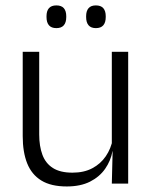

<svg xmlns="http://www.w3.org/2000/svg" viewBox="-20 -679 565 710"><path d="M125 -487.5V-181.5Q125 -138.5 136.8 -106.8Q148.5 -75 175.5 -57.8Q202.5 -40.5 248 -40.5Q290.5 -40.5 321.2 -56.8Q352 -73 371.2 -101.2Q390.5 -129.5 397 -164.5L409.5 -120H396Q389.5 -84.5 368.8 -54.8Q348 -25 312.8 -7.2Q277.5 10.5 227 10.5Q168.5 10.5 132.8 -11.5Q97 -33.5 80.5 -75Q64 -116.5 64 -175.5V-487.5ZM454 -487.5V0H393.5L396.5 -120.5L393.5 -123.5V-487.5ZM188.5 -575Q170 -575 161 -585.5Q152 -596 152 -616V-619Q152 -638.5 161 -648.8Q170 -659 188.5 -659Q207 -659 216 -648.8Q225 -638.5 225 -619V-616Q225 -596 216 -585.5Q207 -575 188.5 -575ZM334.5 -575Q316.5 -575 307.5 -585.5Q298.5 -596 298.5 -616V-619Q298.5 -638.5 307.5 -648.8Q316.5 -659 334.5 -659Q353 -659 362 -648.8Q371 -638.5 371 -619V-616Q371 -596 362 -585.5Q353 -575 334.5 -575Z"/></svg>

Font: Anek Gujarati Medium Light
Style: Regular
Weight: 300
Version: Version 1.003